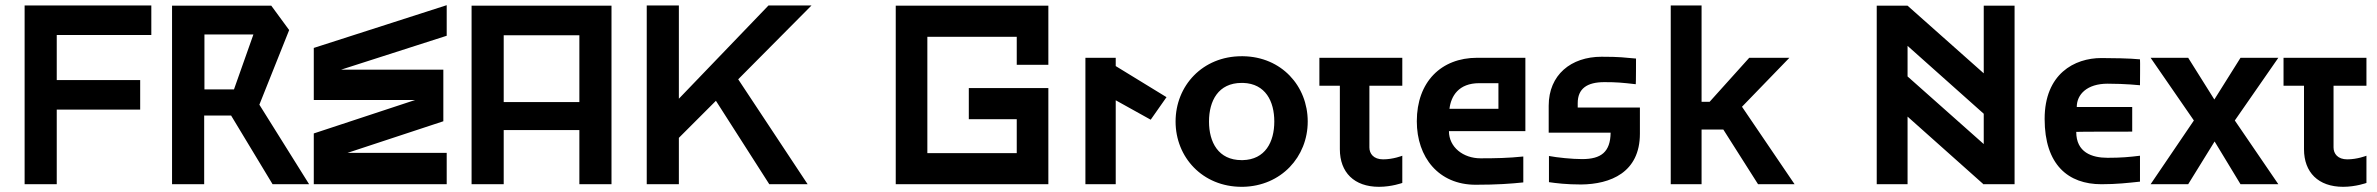

<svg xmlns="http://www.w3.org/2000/svg" viewBox="-20 -711 9174 741"><path d="M75 0H199V-288H521V-402H199V-576H564V-690H75Z M769 -366V-578H958L883 -366ZM644 0H768V-265H872L1032 0H1173L981 -307L1096 -595L1027 -689H644Z M1191 -325H1582L1191 -196V0H1704V-121H1321L1691 -243V-442H1296L1704 -573V-691L1191 -526Z M1800 0H1924V-209H2216V0H2340V-689H1800ZM1924 -575H2216V-317H1924Z M2476 0H2600V-179L2743 -322L2949 0H3097L2829 -405L3112 -690H2946L2600 -330V-690H2476Z M3719 -251H3904V-120H3559V-569H3904V-461H4026V-689H3437V0H4026V-371H3719Z M4169 0H4286V-324L4421 -249L4482 -336L4286 -456V-488H4169Z M4772 10H4777C4925 7 5027 -106 5027 -242C5027 -379 4926 -492 4777 -494H4772C4621 -494 4517 -380 4517 -242C4517 -104 4621 10 4772 10ZM4772 -93C4682 -93 4646 -162 4646 -242C4646 -322 4682 -391 4772 -391H4778C4864 -388 4898 -320 4898 -242C4898 -163 4863 -95 4776 -93Z M5302 10C5351 10 5392 -5 5392 -5V-110C5392 -110 5357 -96 5318 -96C5281 -96 5265 -118 5265 -142V-380H5392V-488H5072V-380H5151V-135C5151 -46 5206 10 5302 10Z M5867 -488H5681C5542 -488 5448 -395 5448 -243C5448 -104 5532 2 5675 2C5757 2 5812 -2 5859 -7V-107C5801 -101 5752 -100 5694 -100C5627 -100 5572 -143 5572 -205H5867ZM5574 -291C5580 -340 5609 -390 5689 -390H5763V-291Z M6293 -386C6294 -386 6294 -485 6294 -485C6248 -489 6232 -492 6161 -492C6043 -492 5957 -422 5957 -303V-199H6196C6195 -124 6159 -97 6086 -97C6047 -97 5989 -103 5958 -109V-8C5985 -4 6026 1 6082 1C6195 0 6309 -45 6309 -195V-296H6069V-313C6069 -369 6105 -394 6172 -394C6220 -394 6240 -392 6293 -386Z M6428 0H6547V-211H6631L6765 0H6906L6703 -299L6886 -488H6731L6578 -318H6547V-690H6428Z M7636 0H7755V-689H7636V-428L7342 -689H7223V0H7342V-261L7636 1ZM7636 -155 7342 -416V-534L7636 -272Z M8239 -482C8200 -486 8128 -487 8090 -487C7986 -487 7871 -426 7871 -252C7871 -75 7962 0 8090 0C8149 0 8192 -5 8239 -10V-110C8198 -105 8167 -102 8114 -102C8053 -102 7993 -123 7993 -202C7993 -203 8209 -203 8209 -203V-298H7995C7995 -347 8035 -388 8114 -388C8183 -388 8239 -382 8239 -382C8239 -382 8240 -482 8239 -482Z M8280 0H8425L8527 -165L8627 0H8773L8605 -246L8773 -488H8627L8526 -327L8425 -488H8280L8447 -246Z M9023 10C9072 10 9113 -5 9113 -5V-110C9113 -110 9078 -96 9039 -96C9002 -96 8986 -118 8986 -142V-380H9113V-488H8793V-380H8872V-135C8872 -46 8927 10 9023 10Z"/></svg>

Font: FREAK Grotesk Next
Style: Bold
Weight: 700
Width: 3
Designer: La Scuola Open Source
Foundry: La Scuola Open Source
Version: Version 1.000;PS 1.0;hotconv 1.0.72;makeotf.lib2.5.5900